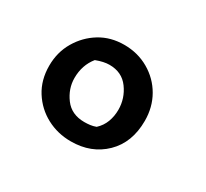

<svg xmlns="http://www.w3.org/2000/svg" viewBox="-70 -743 499 466"><g transform="rotate(30 179.0 -510.0)"><path d="M167 -376Q130 -376 99 -392.5Q68 -409 49 -439Q30 -469 30 -509Q30 -547 48 -577.5Q66 -608 95.5 -626Q125 -644 163 -644Q201 -644 232 -626Q263 -608 280.5 -577.5Q298 -547 298 -509Q298 -448 261 -412Q224 -376 167 -376ZM172 -433Q180 -433 188 -434Q196 -435 204 -438Q217 -450 223 -466Q229 -482 229 -500Q229 -532 210 -558Q191 -584 156 -584Q140 -584 119 -576Q98 -550 98 -514Q98 -484 117 -458.5Q136 -433 172 -433Z"/></g></svg>

Font: Eczar Medium
Style: Regular
Weight: 500
Designer: Vaibhav Singh
Foundry: Rosetta Type Foundry
Version: Version 2.000